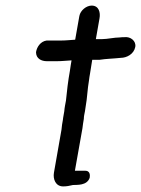

<svg xmlns="http://www.w3.org/2000/svg" viewBox="-20 -624 504 687"><path d="M109 -435C110 -415 127 -405 148 -405H182C201 -405 217 -407 236 -408C235 -400 232 -387 230 -370C224 -337 219 -296 216 -264C214 -252 211 -240 210 -226L206 -203L205 -195C203 -184 201 -173 200 -160L173 -6C169 17 179 43 206 43C218 43 229 41 241 38C255 37 291 41 301 12V10C303 0 300 -13 286 -13H248L275 -165C276 -175 278 -187 280 -199V-200C280 -207 282 -216 284 -226C286 -239 288 -253 290 -266C291 -277 293 -294 295 -313C298 -329 299 -345 302 -360C305 -380 308 -399 310 -410H336C362 -414 384 -414 412 -417C433 -417 459 -430 464 -456C468 -477 447 -494 425 -491C421 -491 414 -491 408 -490C389 -490 364 -484 345 -484H323L336 -558C340 -579 334 -604 308 -604C289 -604 268 -587 264 -567L249 -482C233 -481 215 -479 199 -479H147C125 -476 112 -456 109 -438Z"/></svg>

Font: Scribbler
Style: ExBdIta
Weight: 800
Designer: Mew Too
Foundry: Cannot Into Space Fonts
Version: Version 1.001